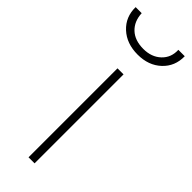

<svg xmlns="http://www.w3.org/2000/svg" viewBox="-285 -743 763 763"><g transform="rotate(45 96.0 -361.5)"><path d="M0 0ZM79 -500H113V0H79ZM-42 -723H-8Q-6 -679 21.5 -653Q49 -627 97 -627Q143 -627 171.5 -654Q200 -681 198 -723H234Q235 -667 196.5 -631Q158 -595 97 -595Q35 -595 -4 -631Q-43 -667 -42 -723Z"/></g></svg>

Font: Cairo ExtraLight
Style: Regular
Weight: 250
Designer: Mohamed Gaber, the designers of Titillium
Foundry: Kief Type Foundry
Version: Version 2.009; ttfautohint (v1.5.33-1714) -l 8 -r 50 -G 200 